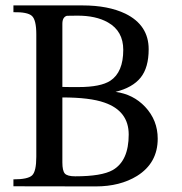

<svg xmlns="http://www.w3.org/2000/svg" viewBox="-20 -683 668 705"><path d="M559.1 -173.8Q559.1 -84.5 483.4 -37.1Q420.9 1.5 331.5 1.5L29.3 1V-24.4Q82.5 -24.4 97.9 -39.1Q113.3 -53.7 113.3 -107.4V-556.6Q113.3 -610.4 96.9 -624.8Q80.6 -639.2 29.3 -638.2V-663.1H283.2Q377.4 -663.1 440.4 -632.8Q525.9 -590.8 525.9 -502.4Q525.9 -434.6 496.3 -397.9Q466.8 -361.3 404.3 -345.7Q469.2 -336.9 512.7 -291Q559.1 -241.7 559.1 -173.8ZM432.6 -500Q432.6 -568.8 376.5 -600.6Q332 -626 262.7 -625.5Q228 -625.5 225.6 -625Q209 -620.1 209 -595.7V-363.8Q217.8 -363.8 238.8 -363.3H268.1Q349.6 -363.3 385.3 -386.7Q432.6 -418 432.6 -500ZM452.6 -189Q452.6 -275.4 363.8 -306.2Q310.5 -325.2 209 -325.2V-86.4Q209 -56.2 218 -45.9Q227.1 -35.6 256.3 -35.6Q353.5 -35.6 394 -58.6Q452.6 -92.3 452.6 -189Z"/></svg>

Font: Accordance
Style: Regular
Weight: 400
Version: Version 1.1 (build May 11, 2018) Miklal Software Solutions, 